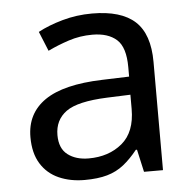

<svg xmlns="http://www.w3.org/2000/svg" viewBox="-45 -590 651 645"><g transform="rotate(-5 280.5 -267.5)"><path d="M288 -545Q386 -545 433 -502Q480 -459 480 -365V0H416L399 -76H395Q372 -47 347.5 -27.5Q323 -8 291.5 1Q260 10 215 10Q167 10 128.5 -7Q90 -24 68 -59.5Q46 -95 46 -149Q46 -229 109 -272.5Q172 -316 303 -320L394 -323V-355Q394 -422 365 -448Q336 -474 283 -474Q241 -474 203 -461.5Q165 -449 132 -433L105 -499Q140 -518 188 -531.5Q236 -545 288 -545ZM314 -259Q214 -255 175.5 -227Q137 -199 137 -148Q137 -103 164.5 -82Q192 -61 235 -61Q303 -61 348 -98.5Q393 -136 393 -214V-262Z"/></g></svg>

Font: loriya25
Style: Book
Weight: 400
Designer: Jelle Bosma - Monotype Design Team
Foundry: Monotype Imaging Inc.
Version: Version 2.003